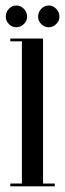

<svg xmlns="http://www.w3.org/2000/svg" viewBox="-22 -660 230 680"><path d="M14.5 0V-10H55.5V-513.5H14.5V-523.5H130.5V-10H172V0ZM151 -563.5Q135 -563.5 124 -574.8Q113 -586 113 -600.5Q113 -617 124 -628.8Q135 -640.5 151 -640.5Q165.5 -640.5 177 -628.8Q188.5 -617 188.5 -600.5Q188.5 -586 177 -574.8Q165.5 -563.5 151 -563.5ZM35.5 -563.5Q20.5 -563.5 9.5 -574.8Q-1.5 -586 -1.5 -600.5Q-1.5 -617 9.5 -628.8Q20.5 -640.5 35.5 -640.5Q51 -640.5 62.5 -628.8Q74 -617 74 -600.5Q74 -586 62.5 -574.8Q51 -563.5 35.5 -563.5Z"/></svg>

Font: Imbue 100pt
Style: Regular
Weight: 400
Designer: Tyler Finck
Foundry: Etcetera Type Company
Version: Version 1.102; ttfautohint (v1.8.3)